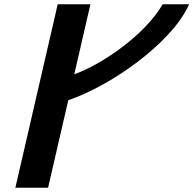

<svg xmlns="http://www.w3.org/2000/svg" viewBox="-20 -880 907 900"><path d="M403.9 -860H250.5L52 0H205.3L300.1 -410.4C493.7 -475.2 775.9 -670.6 862.2 -850.7L866.6 -860H742.5L739.6 -855C654.5 -712.4 455.5 -577 328.1 -531.8Z"/></svg>

Font: Stormning
Style: BoldObl
Weight: 400
Designer: Robert Jablonski, Mew Too
Foundry: Cannot Into Space Fonts
Version: Version 0.90